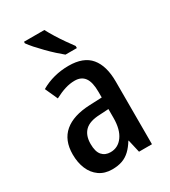

<svg xmlns="http://www.w3.org/2000/svg" viewBox="-190 -859 851 963"><g transform="rotate(-30 236.0 -378.0)"><path d="M240 -550Q326 -550 366 -502Q406 -454 406 -363V0H331L314 -74H312Q295 -46 275 -27Q255 -8 230 1Q205 10 171 10Q128 10 97.5 -11.5Q67 -33 51.5 -70Q36 -107 36 -154Q36 -236 86.5 -279Q137 -322 234 -326L305 -329V-361Q305 -418 286 -444Q267 -470 229 -470Q201 -470 172.5 -461Q144 -452 112 -435L79 -508Q115 -529 155.5 -539.5Q196 -550 240 -550ZM254 -259Q194 -257 167 -230.5Q140 -204 140 -155Q140 -110 158 -89.5Q176 -69 207 -69Q251 -69 278 -106.5Q305 -144 305 -211V-262ZM225 -766Q237 -743 254 -715.5Q271 -688 289 -662.5Q307 -637 321 -618V-606H255Q239 -619 218 -638Q197 -657 175.5 -679Q154 -701 136 -721Q118 -741 107 -757V-766Z"/></g></svg>

Font: Noto Sans Bengali Condensed Medium
Style: Regular
Weight: 500
Width: 3
Designer: Jelle Bosma - Monotype Design Team
Foundry: Monotype Imaging Inc.
Version: Version 2.003